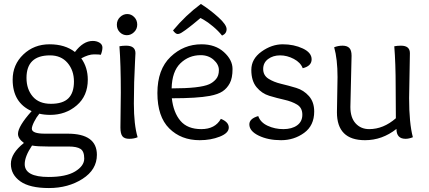

<svg xmlns="http://www.w3.org/2000/svg" viewBox="-20 -699 2168 971"><path d="M142 37Q105 92 105 131Q105 196 226 196Q314 196 360 168Q406 140 406 103Q406 66 387 54Q368 42 328 42H225Q168 42 142 37ZM233 -419Q114 -419 114 -305Q114 -248 145.5 -211Q177 -174 237.5 -174Q298 -174 326 -202Q354 -230 354 -286.5Q354 -343 321.5 -381Q289 -419 233 -419ZM234 -118Q204 -118 179 -124Q164 -106 152.5 -83Q141 -60 141 -48Q141 -23 207 -23H322Q470 -23 470 84Q470 159 397.5 205.5Q325 252 227.5 252Q130 252 82.5 218Q35 184 35 130Q35 76 101 24Q71 2 71 -22Q71 -60 140 -137Q44 -180 44 -296Q44 -372 98 -423.5Q152 -475 230.5 -475Q309 -475 359 -436Q401 -492 449 -492Q469 -492 483.5 -483Q498 -474 498 -458.5Q498 -443 490 -422Q482 -424 455 -424Q428 -424 391 -404Q424 -358 424 -296Q424 -214 368 -166Q312 -118 234 -118Z M589 -54 591 -231Q591 -374 584 -465Q600 -468 618 -468Q665 -468 665 -430Q665 -425 663 -390Q657 -283 657 -175.5Q657 -68 676 -5Q658 3 633.5 3Q609 3 599 -10Q589 -23 589 -54ZM674 -574.5Q674 -552 658 -536.5Q642 -521 621.5 -521Q601 -521 586 -536Q571 -551 571 -574Q571 -597 587 -612.5Q603 -628 623.5 -628Q644 -628 659 -612.5Q674 -597 674 -574.5Z M996 -679Q1043 -649 1084.5 -611.5Q1126 -574 1126 -551.5Q1126 -529 1103 -519Q1084 -543 1057 -565.5Q1030 -588 1012 -598L994 -608Q988 -603 975.5 -592.5Q963 -582 955.5 -576Q948 -570 937 -561.5Q926 -553 918.5 -547.5Q911 -542 903 -537Q889 -527 878.5 -527Q868 -527 855 -545Q919 -622 996 -679ZM999 -475Q1069 -475 1112.5 -435.5Q1156 -396 1156 -350Q1156 -304 1142 -278Q1128 -252 1105.5 -237Q1083 -222 1041 -214Q977 -202 849 -202Q857 -130 892.5 -88Q928 -46 998 -46Q1068 -46 1097 -98Q1137 -82 1137 -54Q1137 -26 1091.5 -8Q1046 10 990 10Q896 10 836 -49.5Q776 -109 776 -228.5Q776 -348 842.5 -411.5Q909 -475 999 -475ZM995 -420Q935 -420 892.5 -379Q850 -338 848 -252Q991 -252 1038 -273Q1058 -282 1072.5 -299Q1087 -316 1087 -344.5Q1087 -373 1060.5 -396.5Q1034 -420 995 -420Z M1511 -354Q1500 -383 1466 -401Q1432 -419 1396.5 -419Q1361 -419 1336 -400.5Q1311 -382 1311 -350Q1311 -318 1337.5 -301Q1364 -284 1402 -275Q1440 -266 1478 -254.5Q1516 -243 1542.5 -213Q1569 -183 1569 -135Q1569 -64 1518 -27Q1467 10 1401.5 10Q1336 10 1288.5 -13Q1241 -36 1241 -70Q1241 -99 1286 -112Q1297 -80 1333.5 -63Q1370 -46 1413 -46Q1456 -46 1482.5 -65Q1509 -84 1509 -119Q1509 -154 1482.5 -170Q1456 -186 1418 -194.5Q1380 -203 1342 -214.5Q1304 -226 1277.5 -258Q1251 -290 1251 -345.5Q1251 -401 1302.5 -438Q1354 -475 1410 -475Q1466 -475 1511 -454Q1556 -433 1556 -399Q1556 -365 1511 -354Z M2053 -430 2049 -203Q2049 -76 2068 -5Q2048 3 2031 3Q1985 3 1985 -47Q1913 10 1826 10Q1684 10 1684 -131L1687 -309Q1687 -400 1670 -460Q1690 -468 1712.5 -468Q1735 -468 1746.5 -456.5Q1758 -445 1758 -417Q1758 -417 1752 -158Q1752 -104 1778.5 -75Q1805 -46 1847 -46Q1919 -46 1982 -101Q1981 -144 1981 -261Q1981 -378 1974 -465Q1990 -468 2008 -468Q2053 -468 2053 -430Z"/></svg>

Font: Overlock
Style: Regular
Weight: 400
Designer: Dario Muhafara
Foundry: Dario Manuel Muhafara
Version: Version 1.002